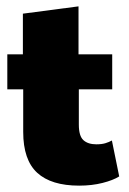

<svg xmlns="http://www.w3.org/2000/svg" viewBox="-20 -574 405 604"><path d="M229 10Q141 10 97 -30.5Q53 -71 53 -159V-293H3V-403H52V-531L227 -554V-403H333V-293H228V-182Q228 -146 242.5 -133Q257 -120 283 -120Q300 -120 311.5 -123.5Q323 -127 332 -132L355 -19Q336 -7 302.5 1.5Q269 10 229 10Z"/></svg>

Font: Rokkitt Black
Style: Regular
Weight: 900
Designer: Vernon Adams
Foundry: Vernon Adams
Version: Version 3.103